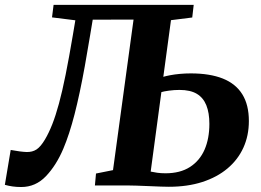

<svg xmlns="http://www.w3.org/2000/svg" viewBox="-48 -763 1074 790"><path d="M39.5 6.5Q20 6.5 4 4.2Q-12 2 -28 -2.5L-4 -146Q15.5 -142.5 32 -140.2Q48.5 -138 61.5 -137.5Q85.5 -137 102.5 -148.2Q119.5 -159.5 137 -189Q153 -216 167 -251.5Q181 -287 194.5 -336.5Q208 -386 222 -455.5Q236 -525 252 -620L262 -679.5L166 -691.5L172.5 -743H749L743 -691L655.5 -680L624 -447Q634 -450 652.2 -453.5Q670.5 -457 692.5 -459Q714.5 -461 737 -461Q815.5 -461 868.8 -439.8Q922 -418.5 949 -375Q976 -331.5 976 -265Q976 -205 953.5 -155.5Q931 -106 888.2 -70Q845.5 -34 784.5 -14.2Q723.5 5.5 646.5 5.5Q636.5 5.5 614.2 4.8Q592 4 564.8 2.8Q537.5 1.5 513 0.8Q488.5 0 473.5 0H342.5L347 -49L417 -63L501.5 -682.5L333.5 -682L322.5 -616Q311.5 -549 301 -491Q290.5 -433 280 -383.8Q269.5 -334.5 258.8 -292.8Q248 -251 236.5 -215.8Q225 -180.5 212.5 -151Q183.5 -82.5 141 -38Q98.5 6.5 39.5 6.5ZM633 -50Q693.5 -50 733.8 -76Q774 -102 793.8 -147.5Q813.5 -193 813.5 -253.5Q813.5 -298.5 801 -329.8Q788.5 -361 761.8 -377Q735 -393 690.5 -393Q668.5 -393 647 -390Q625.5 -387 616 -384L572 -57Q583 -54.5 598.8 -52.2Q614.5 -50 633 -50Z"/></svg>

Font: Merriweather ExtraBold
Style: Italic
Weight: 800
Italic angle: -7.8°
Version: Version 2.101